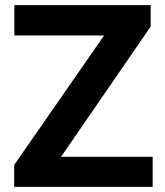

<svg xmlns="http://www.w3.org/2000/svg" viewBox="-20 -731 646 751"><path d="M218.8 -117.7H577.1V0H35.6V-85.9L387.2 -592.3H36.1V-710.9H569.3V-627Z"/></svg>

Font: RobotoDraft
Style: Bold
Weight: 700
Version: Version 2.001150; 2014